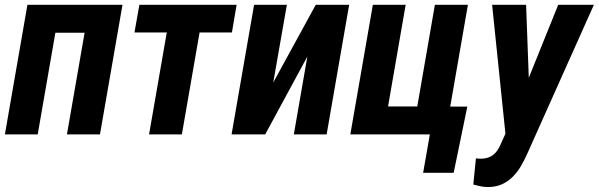

<svg xmlns="http://www.w3.org/2000/svg" viewBox="-22 -548 2442 783"><path d="M378.4 -528.3 358.4 -414.6H167L187 -528.3ZM223.6 -528.3 131.8 0H-2L89.8 -528.3ZM477.5 -528.3 385.7 0H251L342.8 -528.3Z M811.5 -528.3 719.7 0H585.9L677.7 -528.3ZM942.9 -528.3 923.8 -415.5H526.4L546.4 -528.3Z M1092.3 -211.4 1265.6 -528.3H1401.9L1310.1 0H1176.3L1231.4 -317.4L1059.6 0H922.4L1014.2 -528.3H1147.9Z M1406.7 0 1498.5 -528.3H1632.3L1560.5 -113.8H1679.7L1751.5 -528.3H1886.2L1794.4 0ZM1883.8 -113.3 1828.1 156.7H1703.6L1731 0H1681.6L1701.2 -113.3Z M2068.8 -67.9 2254.4 -528.3H2399.9L2127.9 79.6Q2116.2 106 2101.8 130.4Q2087.4 154.8 2068.1 173.8Q2048.8 192.9 2023.9 203.9Q1999 214.8 1967.8 214.8Q1952.1 214.8 1937.7 211.7Q1923.3 208.5 1908.2 204.6L1918.9 97.7Q1923.3 98.1 1927.2 98.6Q1931.2 99.1 1935.1 99.1Q1957 99.6 1972.9 93Q1988.8 86.4 1999.8 73.7Q2010.7 61 2019 42ZM2123.5 -528.3 2137.7 -142.6 2129.4 5.4 2041 14.6 1984.9 -528.3Z"/></svg>

Font: Roboto Condensed
Style: Bold Italic
Weight: 700
Italic angle: -12°
Designer: Christian Robertson
Foundry: Google
Version: Version 3.0